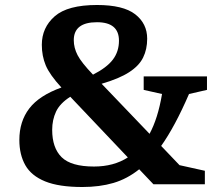

<svg xmlns="http://www.w3.org/2000/svg" viewBox="-20 -738 882 769"><path d="M594.5 0 537.5 -60Q489.5 -21.5 434.2 -5.2Q379 11 310 11Q216 11 160.8 -11.5Q105.5 -34 81.5 -76.2Q57.5 -118.5 57.5 -177.5Q57.5 -251.5 97.2 -303.5Q137 -355.5 226 -387.5Q179 -438.5 163.2 -476.2Q147.5 -514 147.5 -558.5Q147.5 -627.5 199.2 -672.8Q251 -718 368.5 -718Q473.5 -718 521.5 -680.8Q569.5 -643.5 569.5 -583Q569.5 -540.5 553.2 -507.5Q537 -474.5 497.2 -448.8Q457.5 -423 387 -402.5L579 -202Q595.5 -232.5 608 -272Q620.5 -311.5 629 -361.5L555.5 -378V-432H809V-378L737 -361.5Q680.5 -231 625.5 -153.5L699 -76.5L800.5 -54V0ZM275.5 -577Q275.5 -546.5 290.8 -517Q306 -487.5 352.5 -439Q407.5 -467 432 -499.2Q456.5 -531.5 456.5 -575Q456.5 -649 368.5 -649Q275.5 -649 275.5 -577ZM189 -218Q189 -145.5 227 -108.2Q265 -71 356.5 -71Q435.5 -71 492 -107.5L261.5 -350.5Q220 -324 204.5 -291Q189 -258 189 -218Z"/></svg>

Font: Newsreader 6pt Medium
Style: Regular
Weight: 500
Designer: Hugues Gentile
Foundry: Production Type
Version: Version 1.003; ttfautohint (v1.8.3)